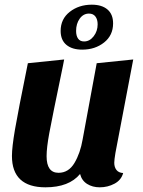

<svg xmlns="http://www.w3.org/2000/svg" viewBox="-20 -780 609 820"><path d="M468 -85Q468 -66 477.5 -54Q487 -42 506 -41Q498 -11 469 4.5Q440 20 406 20Q375 20 352 5.5Q329 -9 322 -37Q275 20 174 20Q103 20 67 -13.5Q31 -47 31 -114Q31 -151 44 -227Q57 -303 99 -510L254 -526Q250 -507 249 -500Q202 -274 190.5 -211.5Q179 -149 179 -113Q179 -42 230 -42Q273 -42 298 -84Q323 -126 333 -185L393 -510L549 -526L473 -127Q468 -97 468 -85ZM239 -648Q239 -699 278 -729.5Q317 -760 372 -760Q415 -760 439 -739.5Q463 -719 463 -680Q463 -629 424.5 -598.5Q386 -568 331 -568Q288 -568 263.5 -588.5Q239 -609 239 -648ZM397 -676Q397 -697 387.5 -709.5Q378 -722 360 -722Q336 -722 320.5 -700.5Q305 -679 305 -648Q305 -627 313.5 -615Q322 -603 339 -603Q363 -603 380 -625Q397 -647 397 -676Z"/></svg>

Font: Sansita
Style: Bold Italic
Weight: 700
Italic angle: -11°
Designer: Pablo Cosgaya
Foundry: Omnibus-Type
Version: Version 1.006